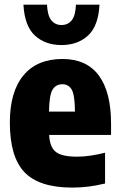

<svg xmlns="http://www.w3.org/2000/svg" viewBox="-20 -818 529 848"><path d="M299 10.5Q153.5 10.5 88.5 -57Q23.5 -124.5 23.5 -277Q23.5 -412.5 83.5 -485Q143.5 -557.5 256 -557.5Q362.5 -557.5 416.5 -484.5Q470.5 -411.5 470.5 -271.5V-222H197Q200 -167.5 226.8 -146.8Q253.5 -126 321 -126Q350.5 -126 381.2 -130.8Q412 -135.5 444 -143.5V-7.5Q404.5 2 370.2 6.2Q336 10.5 299 10.5ZM255.5 -446Q227 -446 212.2 -422.2Q197.5 -398.5 196.5 -325H311Q310.5 -398.5 296.8 -422.2Q283 -446 255.5 -446ZM251.5 -619Q180 -619 134.2 -661Q88.5 -703 83.5 -797.5H187.5Q190 -748.5 207 -728Q224 -707.5 251.5 -707.5Q279.5 -707.5 296.5 -728Q313.5 -748.5 315.5 -797.5H419.5Q414.5 -703 368.8 -661Q323 -619 251.5 -619Z"/></svg>

Font: Encode Sans Condensed Condensed ExtraBold
Style: Regular
Weight: 800
Width: 3
Designer: Multiple Designers
Foundry: Impallari Type
Version: Version 3.000; ttfautohint (v1.8.3) -l 8 -r 50 -G 200 -x 14 